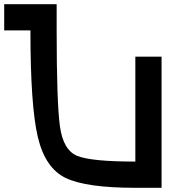

<svg xmlns="http://www.w3.org/2000/svg" viewBox="-20 -895 915 915"><path d="M625 -625H750V0H625Q390.6 0 293 -46.9Q195.3 -93.8 160.2 -242.2Q125 -390.6 125 -750H0V-875H250V-750Q250 -406.2 265.6 -293Q281.2 -179.7 347.7 -152.3Q414.1 -125 625 -125Z"/></svg>

Font: CraftyPE
Style: Regular
Weight: 400
Designer: Erek Butcher
Foundry: Haunted Coop
Version: Version 0.018;April 4, 2024;FontCreator 15.0.0.2962 64-bit